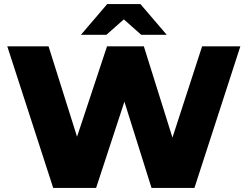

<svg xmlns="http://www.w3.org/2000/svg" viewBox="-20 -929 1224 949"><path d="M243 0 16 -700H220L411 -94H308L509 -700H691L881 -94H782L979 -700H1168L941 0H729L567 -515H624L455 0ZM380 -757 510 -909H674L804 -757H678L537 -882H647L506 -757Z"/></svg>

Font: Montserrat Thin ExtraBold
Style: Regular
Weight: 800
Version: Version 9.000